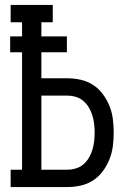

<svg xmlns="http://www.w3.org/2000/svg" viewBox="-20 -755 540 775"><path d="M23 0V-70H69V-544H21V-608H69V-665H23V-735H193V-665H147V-608H250V-544H147V-439H252Q279 -439 306 -433Q333 -427 356 -412Q379 -397 395.5 -374.5Q412 -352 422 -327Q432 -302 435.5 -274.5Q439 -247 439 -220Q439 -192 435.5 -165Q432 -138 422 -112.5Q412 -87 395.5 -64.5Q379 -42 356 -27Q333 -12 306 -6Q279 0 252 0ZM252 -70Q269 -70 286 -75Q303 -80 316.5 -91.5Q330 -103 339 -118.5Q348 -134 353 -150.5Q358 -167 360 -184.5Q362 -202 362 -220Q362 -237 360 -254.5Q358 -272 353 -288.5Q348 -305 339 -320.5Q330 -336 316.5 -347.5Q303 -359 286 -364Q269 -369 252 -369H147V-70Z"/></svg>

Font: Iosevka Slab
Style: Regular
Weight: 400
Monospace: yes
Designer: Belleve Invis
Foundry: Belleve Invis
Version: Version 11.2.4; ttfautohint (v1.8.3)